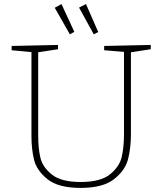

<svg xmlns="http://www.w3.org/2000/svg" viewBox="-20 -913 794 940"><path d="M718 -693V-672L621 -657V-256Q621 -189 607 -134Q593 -79 538.5 -36Q484 7 375 7Q265 7 212 -36Q159 -79 146.5 -131.5Q134 -184 134 -247V-658L37 -667V-688L264 -693V-672L167 -657V-247Q167 -186 178 -140Q189 -94 234.5 -58Q280 -22 375 -22Q472 -22 518.5 -59.5Q565 -97 576 -145Q587 -193 587 -256V-659L490 -667V-688ZM344 -757 322 -745 248 -875 281 -893ZM461 -756 439 -745 367 -876 401 -893Z"/></svg>

Font: Bitter Pro ExtraLight
Style: Regular
Weight: 275
Designer: Sol Matas, and Bitter project Authors
Foundry: Sol Matas
Version: Version 1.010